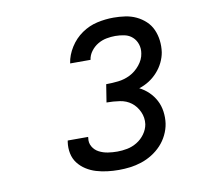

<svg xmlns="http://www.w3.org/2000/svg" viewBox="-64 -914 729 669"><g transform="rotate(-10 300.0 -580.0)"><path d="M305 -317Q284 -317 264 -319.5Q244 -322 225.5 -327.5Q207 -333 190.5 -343.5Q174 -354 162.5 -369Q151 -384 147 -403.5Q143 -423 146 -444L147 -449H219V-446Q216 -429 224 -415Q232 -401 246.5 -393.5Q261 -386 277.5 -383.5Q294 -381 311 -381Q328 -381 346 -384.5Q364 -388 380.5 -398Q397 -408 408.5 -424Q420 -440 423 -458Q426 -481 416.5 -502Q407 -523 390 -536Q373 -549 350 -552.5Q327 -556 303 -556L313 -619Q334 -619 356 -621.5Q378 -624 398 -634Q418 -644 433.5 -663Q449 -682 452 -703Q455 -720 450 -735.5Q445 -751 433.5 -761.5Q422 -772 406 -775.5Q390 -779 373 -779Q358 -779 342 -776Q326 -773 311.5 -764.5Q297 -756 286.5 -742Q276 -728 274 -712H202V-713Q206 -741 223 -768Q240 -795 265.5 -812.5Q291 -830 320 -836.5Q349 -843 378 -843Q399 -843 419.5 -840Q440 -837 458 -828.5Q476 -820 490.5 -806.5Q505 -793 513 -775Q521 -757 523.5 -736.5Q526 -716 523 -695Q520 -677 511.5 -659.5Q503 -642 489.5 -627Q476 -612 459.5 -601.5Q443 -591 424 -585Q442 -576 456.5 -562Q471 -548 480.5 -530Q490 -512 493 -490.5Q496 -469 493 -448Q490 -428 480.5 -408.5Q471 -389 456.5 -373.5Q442 -358 423.5 -346.5Q405 -335 385 -328.5Q365 -322 345 -319.5Q325 -317 305 -317Z"/></g></svg>

Font: Iosevka Extended
Style: Italic
Weight: 400
Width: 7
Italic angle: -9°
Monospace: yes
Designer: Belleve Invis
Foundry: Belleve Invis
Version: Version 32.5.0; ttfautohint (v1.8.4)